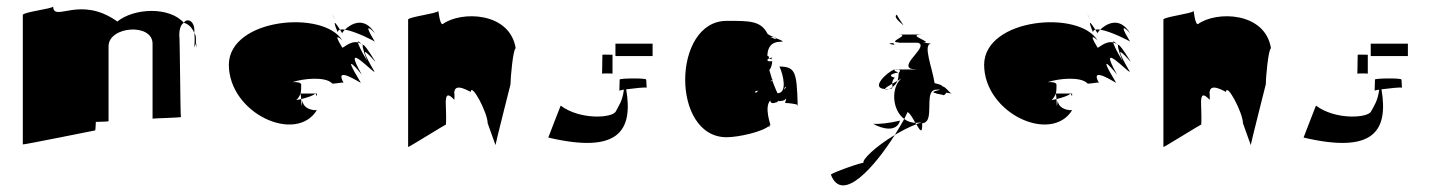

<svg xmlns="http://www.w3.org/2000/svg" viewBox="-20 -454 4389 589"><path d="M50 -11C50 -9 271 -54 272 -54C273 -54 274 -80 274 -80C274 -80 313 -81 313 -82V-312C313 -374 448 -384 448 -320V-90C448 -91 535 -93 535 -95C533 -102 532 -340 530 -346C530 -367 536 -380 544 -384C557 -381 569 -370 576 -353V-355C579 -391 553 -400 544 -384C500 -434 392 -430 340 -388C225 -470 145 -384 143 -434C141 -427 50 -417 50 -408ZM576 -308C576 -308 579 -318 581 -320C581 -313 582 -308 582 -308C583 -319 582 -321 581 -320C581 -341.3 582.1 -343.9 576 -353C577 -347 578 -330 576 -308Z M682 -256C682 -106 888 -12 952 -116C930 -115 909 -126 908 -145C904 -120 905 -130 904 -150C897 -148 891 -148 889 -147C895 -153 899 -159 902 -167H947C941 -160 919 -154 904 -150C904 -155 903 -161 902 -167C904 -175 904 -184 904 -194C904 -201 891 -203 877 -202C913 -214 978 -219 998 -199C998 -194 1031 -203 1034 -200C1004 -254 1084 -200 1087 -200C1018 -314 1090 -225 1090 -225C1025 -339 1126 -228 1129 -234C1061 -350 1132 -262 1132 -264C1107 -305 1097 -317 1094 -316C1093 -317 1090 -318 1089 -319L1093 -315C1090 -309 1106 -268 1106 -268C1086 -301 1079 -318 1078 -324C1082 -323 1085 -321 1089 -319C1082 -326 1077 -330 1078 -324C1053 -329 1032 -305 1030 -308C996 -363 1030 -330 1030 -330C974 -424 684 -399 682 -256ZM947 -167H949C949 -168 948 -170 948 -170C948 -169 948 -168 947 -167ZM952 -167C952 -167 949 -167 949 -167C949 -163 950 -159 952 -161ZM998 -412C1000 -408 1003 -401 1008 -394C1008 -394 1003 -402 998 -412ZM1016 -355C1016 -359 1019 -362 1023 -363C998 -403 1007 -376 1016 -355ZM1023 -363C1025 -360 1027 -356 1030 -352C1030 -353 1032 -357 1038 -363C1032 -364 1027 -364 1023 -363ZM1038 -363C1071 -358 1129 -328 1130 -326C1086 -398 1128 -355 1130 -352C1097 -406 1056 -380 1038 -363Z M1232 -3C1232 -1 1346 -72 1348 -72C1350 -102 1346 -148 1348 -148C1350 -178 1372 -148 1374 -148C1375 -167 1373 -172 1373 -173L1374 -172C1376 -202 1422 -172 1424 -172C1426 -202 1476 -108 1476 -76L1500 -9C1500 -13 1545 -191 1546 -195C1546 -215 1554 -304 1562 -306C1544 -418 1394 -421 1338 -380C1328 -378 1325 -428 1324 -420C1323 -413 1232 -402 1232 -394Z M1662 -32C1875 18 1923 -50 1901 -180C1924 -183 1960 -187 1964 -185C1963 -189 1963 -211 1962 -210C1962 -215 1881 -214 1881 -210L1880 -176C1880 -176 1886 -178 1894 -179C1889 -142 1878 -130 1869 -112C1859 -92 1760 -85 1700 -130C1700 -130 1662 -33 1662 -32ZM1827 -228C1827 -229 1859 -229 1859 -228V-286C1859 -286 1828 -287 1828 -286ZM1868 -282H1982V-320H1868Z M2209.1 -33C2242.6 -33 2319.7 -48.5 2342.1 -70C2335.1 -63 2336.1 -64 2339.1 -66C2338.1 -64 2338.1 -63 2343.1 -68C2342.1 -68 2340.1 -67 2339.1 -66C2340.5 -67.4 2341.8 -69.6 2343.1 -71C2345.1 -69 2323.1 -125 2343.1 -146C2343.1 -146 2342.1 -131 2363.1 -141C2363.1 -141 2356.1 -133 2368.1 -145C2368.1 -145 2371.1 -141 2371.1 -144C2377.1 -144 2387.1 -145 2389.1 -150C2389.1 -150 2391.1 -151 2391.1 -151C2391.1 -148 2391.1 -144 2389.1 -143V-138H2390.1C2400.1 -138 2422.1 -135 2427.1 -132C2424.1 -234 2420.1 -249 2371.1 -250C2384.1 -222 2395.1 -168 2365.1 -168C2365.1 -168 2357.1 -185 2349.1 -207C2348.1 -206 2345.1 -205 2343.1 -204C2344.1 -206 2346.1 -207 2349.1 -209C2346.1 -218 2343.1 -228 2340.1 -239C2346.1 -246 2348.1 -256 2349.1 -266H2345.1C2337.1 -266 2334.1 -266 2334.1 -271C2335.1 -272 2337.1 -273 2339.1 -275L2347.1 -272V-278C2346.1 -277 2342.1 -276 2340.1 -275C2340.1 -276 2335.1 -282 2339.1 -282H2334.1C2334.1 -307 2345.1 -326 2375.1 -326C2389.1 -326 2375.1 -331 2360.1 -337C2360.1 -336 2360.1 -335 2358.1 -334C2355.1 -336 2348.1 -338 2343.1 -340H2354.1C2345.1 -344 2337.1 -347 2334.1 -351C2314.1 -391 2277.1 -390 2209.1 -390C2042.1 -390 2037.1 -33 2209.1 -33ZM2297.1 -172C2295.1 -174 2299.1 -175 2306.1 -176C2301.1 -170 2297.1 -167 2297.1 -172ZM2349.1 -207C2351.1 -208 2352.1 -209 2351.1 -210C2350.1 -210 2350.1 -209 2349.1 -209ZM2354.1 -340 2360.1 -337C2360.1 -338 2358.1 -340 2354.1 -340ZM2385.1 -179C2385.1 -181 2387.1 -184 2389.1 -188C2390.1 -187 2389.1 -187 2389.1 -186L2391.1 -188C2392.1 -186 2387.1 -181 2385.1 -179ZM2427.1 -129C2429.1 -130 2429.1 -131 2427.1 -132Z M2529 82C2564 173 2665 55 2725 -40C2666 -5 2623 37 2629 46C2627 42 2527 78 2529 82ZM2659 -74C2687 -58 2731 -48 2741 -84C2708 -76 2677 -73 2659 -74ZM2695 -181C2695 -184 2705 -190 2717 -197C2717 -193 2718 -190 2718 -187C2725 -192 2730 -198 2733 -206C2728 -203 2722 -200 2717 -197C2717 -202 2718 -209 2725 -216C2720 -216 2700 -223 2727 -230C2749 -232 2716 -235 2726 -240H2722C2702 -233 2648 -183 2695 -181ZM2708 -181C2704 -180 2695 -179 2695 -181C2695 -181 2708 -181 2708 -181ZM2708 -181C2716 -181 2718 -184 2718 -187C2715 -185 2712 -182 2708 -181ZM2711 -321C2711 -321 2701 -320 2725 -316C2725 -317 2716 -320 2724 -322C2718 -322 2711 -321 2711 -321ZM2725 -241C2724 -241 2723 -240 2722 -240C2722 -240 2720 -241 2725 -241ZM2733 -323C2730 -323 2727 -322 2724 -322C2726 -322 2729 -323 2733 -323ZM2725 -40C2745 -52 2768 -64 2791 -73C2790 -74 2789 -75 2788 -77C2794 -77 2801 -78 2808 -79C2802 -77 2797 -75 2791 -73C2802 -54 2810 -41 2809 -76C2816.7 -76 2819.4 -79.4 2824 -84C2840 -108 2818 -177 2851 -179C2890 -180 2821 -174 2851 -168C2851 -166 2874 -164 2873 -162C2877 -162 2880 -164 2883 -169.9C2883 -168.9 2897.1 -168 2899 -167C2890 -172 2881 -188 2871 -189C2871 -193 2859 -196 2847 -199C2841 -243 2809 -320 2837 -320C2833 -321 2821 -322 2811 -323C2850 -323 2752 -348 2811 -348H2737C2776 -348 2698 -324 2737 -324V-323H2795C2831.2 -314.4 2747.1 -260.5 2771.1 -245.1C2770.6 -243 2785.4 -241.1 2792 -241H2729C2746 -241 2741 -235 2737 -230C2736 -220 2736 -213 2733 -206C2737 -208 2741 -211 2745 -213C2713 -186 2716 -117 2754 -89C2758 -97 2761 -104 2764 -110C2770 -109 2780 -92 2788 -77C2774 -78 2763 -82 2754 -89C2746 -74 2736 -58 2725 -40ZM2729 -241C2742 -240 2732 -240 2726 -240C2727 -240 2728 -241 2729 -241ZM2731 -409C2721 -402 2736 -390 2752 -376C2744 -388 2735 -401 2731 -409Z M2999 -256C2999 -106 3205 -12 3269 -116C3247 -115 3226 -126 3225 -145C3221 -120 3222 -130 3221 -150C3214 -148 3208 -148 3206 -147C3212 -153 3216 -159 3219 -167H3264C3258 -160 3236 -154 3221 -150C3221 -155 3220 -161 3219 -167C3221 -175 3221 -184 3221 -194C3221 -201 3208 -203 3194 -202C3230 -214 3295 -219 3315 -199C3315 -194 3348 -203 3351 -200C3321 -254 3401 -200 3404 -200C3335 -314 3407 -225 3407 -225C3342 -339 3443 -228 3446 -234C3378 -350 3449 -262 3449 -264C3424 -305 3414 -317 3411 -316C3410 -317 3407 -318 3406 -319L3410 -315C3407 -309 3423 -268 3423 -268C3403 -301 3396 -318 3395 -324C3399 -323 3402 -321 3406 -319C3399 -326 3394 -330 3395 -324C3370 -329 3349 -305 3347 -308C3313 -363 3347 -330 3347 -330C3291 -424 3001 -399 2999 -256ZM3264 -167H3266C3266 -168 3265 -170 3265 -170C3265 -169 3265 -168 3264 -167ZM3269 -167C3269 -167 3266 -167 3266 -167C3266 -163 3267 -159 3269 -161ZM3315 -412C3317 -408 3320 -401 3325 -394C3325 -394 3320 -402 3315 -412ZM3333 -355C3333 -359 3336 -362 3340 -363C3315 -403 3324 -376 3333 -355ZM3340 -363C3342 -360 3344 -356 3347 -352C3347 -353 3349 -357 3355 -363C3349 -364 3344 -364 3340 -363ZM3355 -363C3388 -358 3446 -328 3447 -326C3403 -398 3445 -355 3447 -352C3414 -406 3373 -380 3355 -363Z M3549 -3C3549 -1 3663 -72 3665 -72C3667 -102 3663 -148 3665 -148C3667 -178 3689 -148 3691 -148C3692 -167 3690 -172 3690 -173L3691 -172C3693 -202 3739 -172 3741 -172C3743 -202 3793 -108 3793 -76L3817 -9C3817 -13 3862 -191 3863 -195C3863 -215 3871 -304 3879 -306C3861 -418 3711 -421 3655 -380C3645 -378 3642 -428 3641 -420C3640 -413 3549 -402 3549 -394Z M3979 -32C4192 18 4240 -50 4218 -180C4241 -183 4277 -187 4281 -185C4280 -189 4280 -211 4279 -210C4279 -215 4198 -214 4198 -210L4197 -176C4197 -176 4203 -178 4211 -179C4206 -142 4195 -130 4186 -112C4176 -92 4077 -85 4017 -130C4017 -130 3979 -33 3979 -32ZM4144 -228C4144 -229 4176 -229 4176 -228V-286C4176 -286 4145 -287 4145 -286ZM4185 -282H4299V-320H4185Z"/></svg>

Font: Getaway
Style: Regular
Weight: 400
Version: Version 0.1